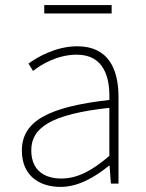

<svg xmlns="http://www.w3.org/2000/svg" viewBox="-20 -722 576 755"><path d="M218 13C288 13 354 -26 408 -70H411L416 0H446V-341C446 -448 408 -540 284 -540C198 -540 125 -496 92 -472L110 -443C144 -470 207 -507 282 -507C391 -507 413 -414 410 -329C173 -302 66 -247 66 -130C66 -30 136 13 218 13ZM221 -20C157 -20 103 -50 103 -131C103 -220 181 -273 410 -298V-109C341 -50 284 -20 221 -20ZM154 -669H419V-702H154Z"/></svg>

Font: Source Han Sans JP VF
Style: Regular
Weight: 250
Designer: Ryoko NISHIZUKA 西塚涼子 (kana, bopomofo & ideographs); Paul D. Hunt (Latin, Greek & Cyrillic); Sandoll Communications 산돌커뮤니
Foundry: Adobe
Version: Version 2.004;hotconv 1.0.118;makeotfexe 2.5.65603